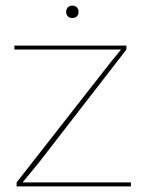

<svg xmlns="http://www.w3.org/2000/svg" viewBox="-20 -662 512 682"><path d="M39 -14 370 -437 410 -486H31V-500H429V-486L117 -83L60 -14H445V0H39ZM259 -620Q259 -610 253 -604Q247 -598 237 -598Q227 -598 221 -604Q215 -610 215 -620Q215 -630 221 -636Q227 -642 237 -642Q247 -642 253 -636Q259 -630 259 -620Z"/></svg>

Font: Work Sans Hairline
Style: Regular
Weight: 400
Designer: Wei Huang
Foundry: Wei Huang
Version: Version 1.032